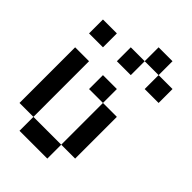

<svg xmlns="http://www.w3.org/2000/svg" viewBox="-238 -988 976 976"><g transform="rotate(45 250.0 -500.0)"><path d="M0 -200V-600H100V-200ZM0 -700V-800H100V-700ZM200 -500V-600H300V-500ZM200 -700V-800H300V-700ZM400 -200H300V-500H400ZM400 -700V-800H500V-700ZM400 -900V-800H300V-900ZM100 -200H300V-100H100Z"/></g></svg>

Font: GalmuriMono9 Regular
Style: Regular
Weight: 400
Designer: Lee Minseo (quiple)
Version: Version 2.399;hotconv 1.1.1;makeotfexe 2.6.0 DEVELOPMENT